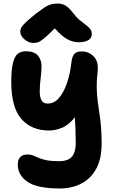

<svg xmlns="http://www.w3.org/2000/svg" viewBox="-20 -809 651 1090"><path d="M320 261Q191 261 136 223Q81 185 81 126Q81 68 137 68Q154 68 167.5 73.5Q181 79 199 87Q217 95 244 100.5Q271 106 315 106Q368 106 389 79.5Q410 53 410 5Q410 -39 408.5 -73.5Q407 -108 405 -143Q369 -98 330.5 -83Q292 -68 260 -68Q159 -68 101.5 -133.5Q44 -199 44 -343Q44 -416 54 -453.5Q64 -491 82 -504.5Q100 -518 126 -518Q175 -518 195.5 -493Q216 -468 216 -432Q215 -398 210.5 -361.5Q206 -325 205.5 -293Q205 -261 215 -241Q225 -221 251 -221Q288 -221 315.5 -253.5Q343 -286 361 -340Q379 -394 386 -458Q390 -490 402.5 -503.5Q415 -517 445 -517Q484 -517 512.5 -488Q541 -459 534 -400Q528 -350 529 -311.5Q530 -273 534 -239.5Q538 -206 543.5 -171.5Q549 -137 553 -94.5Q557 -52 557 5Q557 92 526.5 148.5Q496 205 442 233Q388 261 320 261ZM171 -565Q142 -565 118.5 -586Q95 -607 95 -629Q95 -639 99.5 -649.5Q104 -660 122.5 -678.5Q141 -697 182 -730Q211 -752 230 -765Q249 -778 266.5 -783.5Q284 -789 308 -789Q333 -789 352.5 -777Q372 -765 391 -740Q413 -711 433 -694.5Q453 -678 468 -667Q483 -656 492 -644.5Q501 -633 501 -615Q501 -593 481.5 -581Q462 -569 427 -569Q396 -569 364.5 -585Q333 -601 291 -648Q251 -608 229.5 -590.5Q208 -573 195.5 -569Q183 -565 171 -565Z"/></svg>

Font: Shantell Sans Normal
Style: Bold
Weight: 700
Designer: Stephen Nixon, Anya Danilova, Shantell Martin
Foundry: Arrow Type
Version: Version 1.009;[a7da0bfa3]